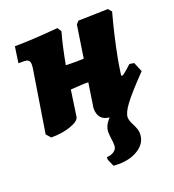

<svg xmlns="http://www.w3.org/2000/svg" viewBox="-130 -578 830 915"><g transform="rotate(-20 285.0 -120.0)"><path d="M432 42Q432 58 445 82Q453 98 457 109.5Q461 121 461 134Q461 179 419.5 207.5Q378 236 315 236Q298 236 290 235L274 199V186Q299 184 313 173Q327 162 327 145Q327 128 324 111Q323 105 322 93Q321 81 321 72Q322 58 328.5 44Q335 30 351 12Q294 7 294 -55L313 -180H288L223 -176L204 -45Q201 -24 157.5 -8.5Q114 7 57 7L37 -16L88 -336Q89 -342 89 -351Q89 -366 82 -372.5Q75 -379 58 -379H31L43 -461Q124 -461 263 -473L276 -452Q259 -394 240 -293Q254 -292 288 -292Q318 -292 331 -293L356 -457L369 -472L520 -476L535 -458Q506 -353 484 -239Q479 -213 471 -157L475 -154Q479 -154 490.5 -163Q502 -172 527 -195L550 -191L570 -143Q490 -60 461 -20.5Q432 19 432 42Z"/></g></svg>

Font: Alegreya Black
Style: Italic
Weight: 900
Italic angle: -7°
Designer: Juan Pablo del Peral
Foundry: Huerta Tipografica
Version: Version 2.007; ttfautohint (v1.6)